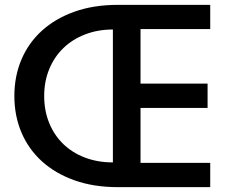

<svg xmlns="http://www.w3.org/2000/svg" viewBox="-20 -770 933 790"><path d="M39.1 -375Q39.1 -456.4 68.2 -525Q97.3 -593.6 152.3 -643.6Q207.3 -693.6 286.1 -721.8Q365 -750 464.5 -750H845V-650.5H558.2V-425.9H834.1V-325.9H558.2V-100H845V0H464.5Q365 0 286.1 -28.2Q207.3 -56.4 152.3 -106.4Q97.3 -156.4 68.2 -225Q39.1 -293.6 39.1 -375ZM161.8 -375Q161.8 -314.5 182.3 -264.3Q202.7 -214.1 239.8 -178Q276.8 -141.8 329.1 -121.8Q381.4 -101.8 444.5 -101.8V-648.6Q382.7 -648.6 330.7 -628.6Q278.6 -608.6 241.1 -572.5Q203.6 -536.4 182.7 -485.9Q161.8 -435.5 161.8 -375Z"/></svg>

Font: Spartan MB SemBd
Style: Regular
Weight: 600
Designer: Matt Bailey, Mirko Velimirovic
Foundry: Matt Bailey
Version: Version 1.005